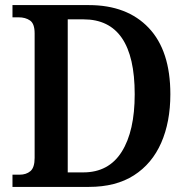

<svg xmlns="http://www.w3.org/2000/svg" viewBox="-20 -734 741 754"><path d="M29 0V-48H57Q83 -48 99.5 -62Q116 -76 116 -114V-603Q116 -641 98 -653.5Q80 -666 53 -666H29V-714H329Q479 -714 564 -624.5Q649 -535 649 -364Q649 -255 613 -173Q577 -91 506 -45.5Q435 0 329 0ZM307 -57Q407 -57 458 -138Q509 -219 509 -364Q509 -658 308 -658H246V-57Z"/></svg>

Font: Noto Serif Ethiopic SemiCondensed SemiBold
Style: Regular
Weight: 600
Width: 4
Designer: Monotype Design Team
Foundry: Monotype Imaging Inc.
Version: Version 2.102; ttfautohint (v1.8.4.7-5d5b)